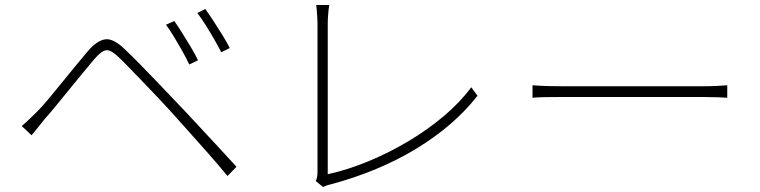

<svg xmlns="http://www.w3.org/2000/svg" viewBox="-20 -750 3040 768"><path d="M677 -666Q688 -651 706 -622.5Q724 -594 742 -564Q760 -534 772 -509L737 -492Q727 -514 710.5 -543.5Q694 -573 676.5 -602Q659 -631 644 -651ZM801 -714Q813 -698 831 -670.5Q849 -643 868 -612.5Q887 -582 899 -558L865 -541Q854 -563 837 -592.5Q820 -622 802 -650.5Q784 -679 769 -698ZM67 -246Q85 -261 98.5 -274.5Q112 -288 129 -304Q148 -323 173 -353Q198 -383 226 -417.5Q254 -452 281.5 -485.5Q309 -519 331 -545Q367 -587 399.5 -592.5Q432 -598 477 -555Q505 -529 542.5 -490.5Q580 -452 617.5 -413Q655 -374 683 -344Q717 -309 758.5 -264Q800 -219 844 -172Q888 -125 926 -83L890 -46Q853 -91 811.5 -138Q770 -185 730 -229.5Q690 -274 656 -312Q635 -335 607.5 -364Q580 -393 551.5 -422.5Q523 -452 498 -478Q473 -504 456 -520Q423 -552 404 -549Q385 -546 356 -512Q335 -487 309 -455.5Q283 -424 255 -389.5Q227 -355 202 -324.5Q177 -294 158 -273Q145 -257 130.5 -238.5Q116 -220 106 -209Z M1243 -26Q1246 -32 1248 -40.5Q1250 -49 1250 -62Q1250 -75 1250 -117.5Q1250 -160 1250 -220.5Q1250 -281 1250 -348Q1250 -415 1250 -478.5Q1250 -542 1250 -589.5Q1250 -637 1250 -657Q1250 -666 1249 -681Q1248 -696 1247 -710.5Q1246 -725 1245 -730H1297Q1295 -720 1293 -696.5Q1291 -673 1291 -658Q1291 -640 1291 -600.5Q1291 -561 1291 -507.5Q1291 -454 1291 -394.5Q1291 -335 1291 -277.5Q1291 -220 1291 -171.5Q1291 -123 1291 -91.5Q1291 -60 1291 -53Q1372 -71 1454 -105Q1536 -139 1612.5 -184.5Q1689 -230 1754.5 -285Q1820 -340 1865 -401L1890 -367Q1796 -247 1645.5 -155.5Q1495 -64 1301 -12Q1294 -11 1286.5 -8Q1279 -5 1272 -2Z M2110 -409Q2123 -408 2140 -407Q2157 -406 2180 -405.5Q2203 -405 2232 -405Q2240 -405 2271.5 -405Q2303 -405 2348.5 -405Q2394 -405 2448 -405Q2502 -405 2556.5 -405Q2611 -405 2659 -405Q2707 -405 2741 -405Q2775 -405 2789 -405Q2829 -405 2852 -406.5Q2875 -408 2889 -409V-359Q2876 -360 2850.5 -361Q2825 -362 2790 -362Q2776 -362 2741.5 -362Q2707 -362 2659 -362Q2611 -362 2556.5 -362Q2502 -362 2448.5 -362Q2395 -362 2349 -362Q2303 -362 2272 -362Q2241 -362 2232 -362Q2192 -362 2161 -361.5Q2130 -361 2110 -359Z"/></svg>

Font: Noto Sans JP ExtraLight
Style: Regular
Weight: 250
Designer: Ryoko NISHIZUKA  (kana, bopomofo & ideographs); Paul D. Hunt (Latin, Greek & Cyrillic); Sandoll Communications , Soo-you
Foundry: Adobe
Version: Version 2.004-H2;hotconv 1.0.118;makeotfexe 2.5.65603